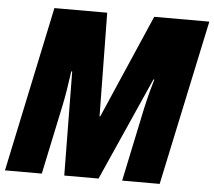

<svg xmlns="http://www.w3.org/2000/svg" viewBox="-51 -770 922 826"><g transform="rotate(5 410.0 -357.0)"><path d="M0 0H159L222 -298C231 -340 239 -391 247 -449H251L256 0H404L602 -445H606C598 -417 587 -381 573 -318L506 0H668L820 -714H582L388 -267H385L379 -714H151Z"/></g></svg>

Font: Noto Sans Condensed Black
Style: Italic
Weight: 900
Width: 3
Italic angle: -12°
Designer: Monotype Design Team
Foundry: Monotype Imaging Inc.
Version: Version 2.013